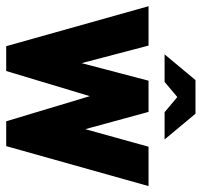

<svg xmlns="http://www.w3.org/2000/svg" viewBox="-44 -630 665 634"><g transform="rotate(90 289.0 -312.5)"><path d="M-8 -470H122L180 -249L238 -470H341L398 -261L456 -470H586L454 0H372L289 -276L206 0H124ZM151 -523 236 -625H347L432 -523H342L292 -565L242 -523Z"/></g></svg>

Font: Smooch Sans Thin ExtraBold
Style: Regular
Weight: 800
Version: Version 1.010